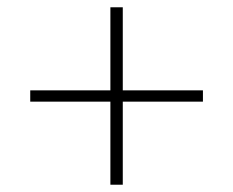

<svg xmlns="http://www.w3.org/2000/svg" viewBox="-20 -569 640 527"><path d="M283 -62V-290H63V-321H283V-549H317V-321H537V-290H317V-62Z"/></svg>

Font: IBM Plex Sans KR ExtraLight
Style: Regular
Weight: 200
Designer: Mike Abbink; Paul van der Laan; Pieter van Rosmalen; Wujin Sim; Chorong Kim; Dohee Lee;
Foundry: Sandoll Inc.
Version: Version 1.001